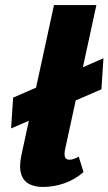

<svg xmlns="http://www.w3.org/2000/svg" viewBox="-20 -731 430 761"><path d="M150 10Q119 10 96 -1.5Q73 -13 64 -41Q55 -69 65 -117L194 -711H362L238 -139Q234 -120 237.5 -109Q241 -98 256 -98Q262 -98 270.5 -100.5Q279 -103 292 -110L311 -49Q277 -19 235 -4.5Q193 10 150 10ZM24 -222 32 -344 390 -500 382 -377Z"/></svg>

Font: Ysabeau Office Black
Style: Italic
Weight: 900
Italic angle: -12°
Designer: Christian Thalmann (Catharsis Fonts)
Version: Version 2.001;gftools[0.9.30]; featfreeze: tnum,lnum,ss02